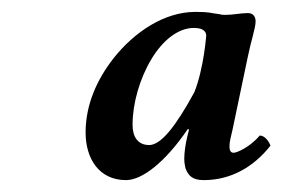

<svg xmlns="http://www.w3.org/2000/svg" viewBox="-20 -662 475 323"><path d="M397 -640C385 -640 372 -637 360 -637C356 -637 353 -637 350 -638C333 -640 334 -642 309 -642C256 -642 206 -608 171 -564C143 -528 124 -486 124 -439C124 -396 146 -359 192 -359C219 -359 258 -389 296 -445L298 -444L295 -432C292 -419 290 -406 290 -395C290 -389 291 -383 292 -379C297 -366 304 -359 323 -359C367 -359 406 -380 435 -417C433 -423 426 -434 417 -434C401 -415 379 -405 373 -405C368 -405 366 -409 366 -416C366 -424 369 -434 371 -443L397 -567C402 -592 410 -615 410 -626C410 -635 405 -640 397 -640ZM307 -507C276 -450 251 -418 231 -418C211 -418 203 -433 203 -452C203 -488 215 -530 235 -563C253 -593 279 -615 306 -615C319 -615 326 -611 327 -603C327 -603 323 -547 307 -507Z"/></svg>

Font: Libertinus Serif
Style: Bold Italic
Weight: 700
Italic angle: -12°
Designer: Philipp H. Poll, Khaled Hosny
Foundry: Caleb Maclennan
Version: Version 7.050;RELEASE